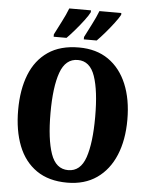

<svg xmlns="http://www.w3.org/2000/svg" viewBox="-61 -981 807 1040"><g transform="rotate(5 342.0 -460.5)"><path d="M343 10Q243 10 176.5 -36Q110 -82 77.5 -165Q45 -248 45 -359Q45 -470 77.5 -552Q110 -634 176.5 -679.5Q243 -725 344 -725Q439 -725 504.5 -679.5Q570 -634 604.5 -551.5Q639 -469 639 -358Q639 -247 604.5 -164.5Q570 -82 504 -36Q438 10 343 10ZM343 -58Q410 -58 437 -137Q464 -216 464 -358Q464 -500 437 -578.5Q410 -657 344 -657Q277 -657 249 -578.5Q221 -500 221 -358Q221 -216 248.5 -137Q276 -58 343 -58ZM366 -784Q383 -818 403.5 -857.5Q424 -897 437 -931H556V-921Q547 -904 525.5 -875.5Q504 -847 479.5 -818.5Q455 -790 436 -771H366ZM202 -784Q219 -818 239.5 -857.5Q260 -897 273 -931H391V-921Q383 -904 361.5 -875.5Q340 -847 315.5 -818.5Q291 -790 272 -771H202Z"/></g></svg>

Font: Noto Serif Lao ExtraCondensed Black
Style: Regular
Weight: 900
Width: 2
Designer: Monotype Design Team
Foundry: Monotype Imaging Inc.
Version: Version 2.003; ttfautohint (v1.8.4.7-5d5b)